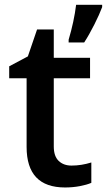

<svg xmlns="http://www.w3.org/2000/svg" viewBox="-20 -785 453 814"><path d="M283.2 -83Q325.2 -83 367.2 -96.2V-9.8Q348.1 -1.5 318.1 4.2Q288.1 9.8 255.9 9.8Q92.8 9.8 92.8 -162.1V-453.1H19V-503.9L98.1 -545.9L137.2 -660.2H208V-540H361.8V-453.1H208V-164.1Q208 -122.6 228.8 -102.8Q249.5 -83 283.2 -83ZM271 -616.7Q293.9 -693.8 302.7 -764.6H413.1V-754.9Q401.9 -724.6 379.9 -680.9Q357.9 -637.2 336.9 -605H271Z"/></svg>

Font: f0_58770          
Style: Regular
Weight: 600
Foundry: Ascender Corporation
Version: Version 1.10